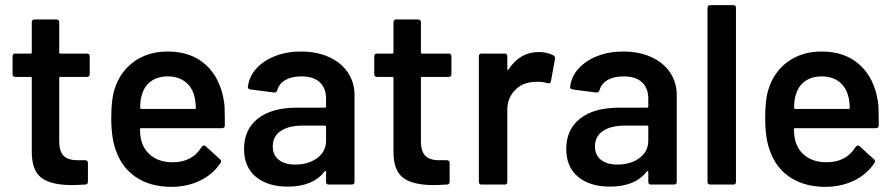

<svg xmlns="http://www.w3.org/2000/svg" viewBox="-20 -720 3494 749"><path d="M104 -127V-416Q104 -420 99 -420H40Q29 -420 29 -431V-500Q29 -511 40 -511H99Q104 -511 104 -515V-633Q104 -644 115 -644H200Q211 -644 211 -633V-515Q211 -511 216 -511H319Q330 -511 330 -500V-431Q330 -420 319 -420H216Q211 -420 211 -416V-169Q211 -130 228 -112.5Q245 -95 282 -95H312Q323 -95 323 -84V-11Q323 0 312 0Q276 2 261 2Q179 2 141.5 -26.5Q104 -55 104 -127Z M434 -128Q414 -177 414 -260Q414 -330 426 -369Q447 -439 502 -479Q557 -519 634 -519Q726 -519 783 -467Q840 -415 854 -323Q857 -305 857 -253V-231Q857 -220 846 -220H531Q526 -220 526 -216Q527 -181 534 -163Q546 -128 577 -107.5Q608 -87 654 -87Q730 -87 767 -147Q775 -157 783 -149L838 -99Q842 -96 842.5 -92Q843 -88 840 -84Q811 -40 760.5 -15.5Q710 9 646 9Q567 8 512.5 -27.5Q458 -63 434 -128ZM531 -295H740Q744 -295 744 -299Q743 -328 738 -345Q729 -381 702 -401.5Q675 -422 634 -422Q595 -422 568.5 -402.5Q542 -383 533 -348Q527 -332 527 -300Q527 -295 531 -295Z M932 -139Q932 -215 986 -257.5Q1040 -300 1139 -300H1247Q1252 -300 1252 -305V-335Q1252 -376 1227.5 -399Q1203 -422 1156 -422Q1118 -422 1093.5 -408Q1069 -394 1062 -369Q1059 -359 1050 -359L957 -371Q945 -374 947 -380Q951 -420 979 -451.5Q1007 -483 1052.5 -501Q1098 -519 1154 -519Q1217 -519 1264.5 -497Q1312 -475 1337.5 -436.5Q1363 -398 1363 -349V-11Q1363 0 1352 0H1262Q1252 0 1252 -11V-49Q1252 -52 1250 -53Q1248 -54 1246 -51Q1201 8 1102 8Q1025 8 978.5 -30Q932 -68 932 -139ZM1131 -78Q1183 -78 1217.5 -103.5Q1252 -129 1252 -171V-225Q1252 -230 1247 -230H1161Q1106 -230 1075 -209Q1044 -188 1044 -149Q1044 -115 1067.5 -96.5Q1091 -78 1131 -78Z M1515 -127V-416Q1515 -420 1510 -420H1451Q1440 -420 1440 -431V-500Q1440 -511 1451 -511H1510Q1515 -511 1515 -515V-633Q1515 -644 1526 -644H1611Q1622 -644 1622 -633V-515Q1622 -511 1627 -511H1730Q1741 -511 1741 -500V-431Q1741 -420 1730 -420H1627Q1622 -420 1622 -416V-169Q1622 -130 1639 -112.5Q1656 -95 1693 -95H1723Q1734 -95 1734 -84V-11Q1734 0 1723 0Q1687 2 1672 2Q1590 2 1552.5 -26.5Q1515 -55 1515 -127Z M1848 -11V-500Q1848 -511 1859 -511H1949Q1959 -511 1959 -500V-451Q1959 -448 1960.5 -447.5Q1962 -447 1964 -449Q2008 -517 2082 -517Q2115 -517 2139 -504Q2147 -499 2145 -490L2129 -402Q2126 -392 2115 -396Q2097 -401 2078 -401Q2034 -401 2008 -384Q1985 -369 1972 -345.5Q1959 -322 1959 -292V-11Q1959 0 1949 0H1859Q1848 0 1848 -11Z M2189 -139Q2189 -215 2243 -257.5Q2297 -300 2396 -300H2504Q2509 -300 2509 -305V-335Q2509 -376 2484.5 -399Q2460 -422 2413 -422Q2375 -422 2350.5 -408Q2326 -394 2319 -369Q2316 -359 2307 -359L2214 -371Q2202 -374 2204 -380Q2208 -420 2236 -451.5Q2264 -483 2309.5 -501Q2355 -519 2411 -519Q2474 -519 2521.5 -497Q2569 -475 2594.5 -436.5Q2620 -398 2620 -349V-11Q2620 0 2609 0H2519Q2509 0 2509 -11V-49Q2509 -52 2507 -53Q2505 -54 2503 -51Q2458 8 2359 8Q2282 8 2235.5 -30Q2189 -68 2189 -139ZM2388 -78Q2440 -78 2474.5 -103.5Q2509 -129 2509 -171V-225Q2509 -230 2504 -230H2418Q2363 -230 2332 -209Q2301 -188 2301 -149Q2301 -115 2324.5 -96.5Q2348 -78 2388 -78Z M2740 -11V-689Q2740 -700 2751 -700H2841Q2851 -700 2851 -689V-11Q2851 0 2841 0H2751Q2740 0 2740 -11Z M2985 -128Q2965 -177 2965 -260Q2965 -330 2977 -369Q2998 -439 3053 -479Q3108 -519 3185 -519Q3277 -519 3334 -467Q3391 -415 3405 -323Q3408 -305 3408 -253V-231Q3408 -220 3397 -220H3082Q3077 -220 3077 -216Q3078 -181 3085 -163Q3097 -128 3128 -107.5Q3159 -87 3205 -87Q3281 -87 3318 -147Q3326 -157 3334 -149L3389 -99Q3393 -96 3393.5 -92Q3394 -88 3391 -84Q3362 -40 3311.5 -15.5Q3261 9 3197 9Q3118 8 3063.5 -27.5Q3009 -63 2985 -128ZM3082 -295H3291Q3295 -295 3295 -299Q3294 -328 3289 -345Q3280 -381 3253 -401.5Q3226 -422 3185 -422Q3146 -422 3119.5 -402.5Q3093 -383 3084 -348Q3078 -332 3078 -300Q3078 -295 3082 -295Z"/></svg>

Font: Barlow GEO Semi Bold
Style: Regular
Weight: 600
Designer: Jeremy Tribby
Foundry: Tribby Type
Version: Version 1.408